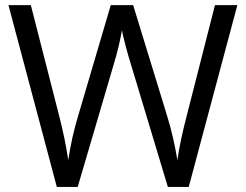

<svg xmlns="http://www.w3.org/2000/svg" viewBox="-20 -734 966 754"><path d="M721.2 0H639.2L495.1 -478Q484.9 -509.8 472.2 -558.1Q459.5 -606.4 459 -616.2Q448.2 -551.8 424.8 -475.1L285.2 0H203.1L13.2 -713.9H101.1L213.9 -272.9Q237.3 -180.2 248 -105Q261.2 -194.3 287.1 -279.8L415 -713.9H502.9L637.2 -275.9Q660.6 -200.2 676.8 -105Q686 -174.3 711.9 -273.9L824.2 -713.9H912.1Z"/></svg>

Font: f09607729
Style: Regular
Weight: 400
Foundry: Ascender Corporation
Version: Version 1.10